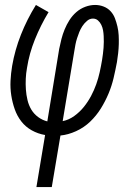

<svg xmlns="http://www.w3.org/2000/svg" viewBox="-20 -540 540 775"><path d="M127 215 162 5Q133 0 108 -14Q83 -28 66 -50Q49 -72 39.5 -99Q30 -126 25.5 -155Q21 -184 22.5 -214Q24 -244 29 -274Q40 -338 64.5 -400Q89 -462 125 -520L176 -491Q144 -438 121 -381Q98 -324 89 -266Q85 -244 84 -222Q83 -200 84.5 -178.5Q86 -157 91 -136Q96 -115 106.5 -97.5Q117 -80 134 -67.5Q151 -55 171 -50L219 -343Q223 -363 228 -382.5Q233 -402 241 -421.5Q249 -441 260.5 -459Q272 -477 288 -491Q304 -505 324 -512.5Q344 -520 364 -520Q382 -520 398.5 -513.5Q415 -507 426.5 -494.5Q438 -482 444 -466Q450 -450 454 -433Q458 -416 459 -398Q460 -380 459.5 -362Q459 -344 457 -325.5Q455 -307 452 -289Q446 -257 438.5 -225Q431 -193 418 -162Q405 -131 387 -102Q369 -73 344 -49Q319 -25 287 -10.5Q255 4 224 7L189 215ZM233 -51Q258 -56 280 -72Q302 -88 318.5 -108.5Q335 -129 347.5 -152.5Q360 -176 368.5 -200Q377 -224 382.5 -249Q388 -274 392 -298Q394 -310 395.5 -322.5Q397 -335 398 -347Q399 -359 399 -371Q399 -383 398.5 -394.5Q398 -406 396 -417.5Q394 -429 389 -439.5Q384 -450 375.5 -457.5Q367 -465 355 -465Q342 -465 331 -455.5Q320 -446 312.5 -434.5Q305 -423 300 -410.5Q295 -398 291 -385.5Q287 -373 284.5 -360Q282 -347 280 -334Z"/></svg>

Font: Iosevka Curly Light
Style: Italic
Weight: 300
Italic angle: -9°
Monospace: yes
Designer: Belleve Invis
Foundry: Belleve Invis
Version: Version 22.1.2; ttfautohint (v1.8.4)